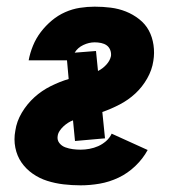

<svg xmlns="http://www.w3.org/2000/svg" viewBox="-20 -548 540 576"><path d="M222 8Q196 8 170.5 5Q145 2 121.5 -5.5Q98 -13 78 -27Q58 -41 44.5 -60.5Q31 -80 26 -105Q21 -130 26 -156Q30 -184 45.5 -210Q61 -236 83 -256Q105 -276 132 -289.5Q159 -303 186 -311L181 -367H66Q70 -389 79 -411Q88 -433 102.5 -452Q117 -471 135.5 -486.5Q154 -502 175.5 -511.5Q197 -521 219.5 -524.5Q242 -528 264 -528Q289 -528 312.5 -525Q336 -522 357.5 -513.5Q379 -505 397.5 -490.5Q416 -476 426.5 -456.5Q437 -437 440.5 -413Q444 -389 440 -365Q436 -338 421.5 -312.5Q407 -287 386 -267.5Q365 -248 339 -234.5Q313 -221 287 -212L295 -133L205 -125L199 -187Q191 -184 184 -179.5Q177 -175 170.5 -169Q164 -163 159 -155.5Q154 -148 153 -140Q151 -128 158 -119Q165 -110 176 -106Q187 -102 198.5 -100.5Q210 -99 222 -99Q235 -99 248.5 -101.5Q262 -104 274.5 -109.5Q287 -115 298 -124.5Q309 -134 315 -147L423 -98Q409 -72 386 -50Q363 -28 335.5 -15Q308 -2 279 3Q250 8 222 8ZM274 -335Q288 -342 299 -354Q310 -366 313 -380Q314 -390 310.5 -398.5Q307 -407 300 -412Q293 -417 283.5 -419Q274 -421 264 -421Q247 -421 230 -413Q213 -405 204 -390L268 -395Z"/></svg>

Font: Iosevka SS18 Heavy
Style: Italic
Weight: 900
Italic angle: -9°
Monospace: yes
Designer: Belleve Invis
Foundry: Belleve Invis
Version: Version 25.1.1; ttfautohint (v1.8.4)